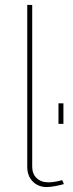

<svg xmlns="http://www.w3.org/2000/svg" viewBox="-20 -750 295 775"><path d="M90 -730H110V-77Q110 -48 128 -31Q146 -14 176 -14Q187 -14 202.5 -16.5Q218 -19 231 -23L238 -7Q225 -3 204 1Q183 5 169 5Q134 5 112 -17.5Q90 -40 90 -77ZM216 -250V-333H236V-250Z"/></svg>

Font: Raleway Thin Thin
Style: Regular
Weight: 250
Version: Version 4.026